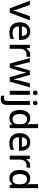

<svg xmlns="http://www.w3.org/2000/svg" viewBox="2030 -2830 1040 5141"><g transform="rotate(90 2550.5 -260.0)"><path d="M320.8 0 525.9 -539.1H414.1L301.8 -224.1C295.4 -204.1 288.1 -181.2 280.3 -155.3C272 -129.4 266.6 -107.9 264.2 -90.8H259.8C257.8 -107.9 253.4 -128.9 246.1 -154.8C238.8 -180.2 231.4 -203.1 224.1 -224.1L111.8 -539.1H0L204.1 0Z M820.8 -548.8C675.8 -548.8 577.6 -445.8 577.6 -265.1C577.6 -83.5 686 9.8 842.8 9.8C880.9 9.8 913.6 6.8 940.9 1C968.3 -4.9 995.6 -13.7 1022.9 -25.9V-113.8C994.1 -101.6 966.3 -92.3 939.5 -85.9C912.6 -79.6 881.3 -76.2 846.7 -76.2C747.1 -76.2 689.5 -136.2 687 -247.1H1048.8V-305.2C1048.8 -380.4 1028.3 -439.9 987.8 -483.4C947.3 -526.9 891.6 -548.8 820.8 -548.8ZM820.8 -466.8C862.3 -466.8 892.6 -453.6 912.6 -427.7C932.1 -401.4 942.4 -367.2 942.9 -325.2H689C696.8 -415.5 744.6 -466.8 820.8 -466.8Z M1446.8 -548.8C1409.2 -548.8 1377 -538.6 1349.6 -517.6C1322.3 -496.6 1299.8 -471.7 1282.7 -442.9H1278.8L1264.6 -539.1H1180.7V0H1286.6V-284.2C1286.6 -319.3 1293.9 -349.6 1308.1 -374.5C1336.9 -424.8 1387.7 -452.1 1440.4 -452.1C1459.5 -452.1 1477.5 -449.7 1494.6 -444.8L1505.9 -543.9C1489.7 -546.4 1464.8 -548.8 1446.8 -548.8Z M2046.4 -1H2167.5L2318.4 -540H2211.4L2139.6 -267.1C2125.5 -209.5 2109.4 -133.3 2105.5 -102.1H2101.6C2097.7 -138.2 2080.1 -209.5 2068.4 -249L1984.4 -540H1868.7L1782.2 -249C1771 -214.4 1754.9 -133.3 1749.5 -101.1H1745.6C1743.2 -120.1 1738.8 -146 1732.4 -177.7C1726.1 -209.5 1718.8 -239.3 1711.4 -267.1L1641.6 -540H1533.7L1682.6 -1H1800.3L1880.4 -269C1896 -318.4 1917 -410.2 1922.4 -440.9H1926.3C1934.6 -410.6 1954.1 -320.3 1969.2 -270Z M2466.8 -744.1C2431.6 -744.1 2405.8 -726.6 2405.8 -683.1C2405.8 -640.1 2431.6 -622.1 2466.8 -622.1C2498.5 -622.1 2526.4 -640.1 2526.4 -683.1C2526.4 -726.6 2498.5 -744.1 2466.8 -744.1ZM2412.6 -539.1V0H2518.6V-539.1Z M2677.7 -683.1C2677.7 -640.1 2703.6 -622.1 2738.8 -622.1C2770.5 -622.1 2798.3 -640.1 2798.3 -683.1C2798.3 -726.6 2770.5 -744.1 2738.8 -744.1C2703.6 -744.1 2677.7 -726.6 2677.7 -683.1ZM2627.4 240.2C2684.6 240.2 2726.1 225.1 2752 194.8C2777.8 164.1 2790.5 124 2790.5 74.2V-539.1H2684.6V68.8C2684.6 101.6 2677.7 124 2663.6 135.7C2649.4 147 2632.3 152.8 2611.3 152.8C2585.4 152.8 2564.9 149.4 2543.5 143.1V228C2563.5 234.4 2592.8 240.2 2627.4 240.2Z M3141.6 9.8C3183.1 9.8 3216.8 2 3242.7 -13.7C3268.6 -29.3 3289.6 -48.8 3304.7 -71.8H3309.6L3327.6 0H3410.6V-759.8H3304.7V-558.1C3304.7 -543.9 3305.7 -528.3 3307.6 -510.3C3309.6 -492.2 3311 -478.5 3312.5 -470.2H3306.6C3290.5 -492.2 3269.5 -510.7 3243.7 -525.9C3217.8 -541 3184.1 -548.8 3143.6 -548.8C3078.1 -548.8 3025.4 -525.4 2985.4 -478C2945.3 -430.7 2925.3 -360.8 2925.3 -268.1C2925.3 -175.8 2945.3 -106.4 2984.9 -60.1C3024.4 -13.7 3076.7 9.8 3141.6 9.8ZM3166.5 -77.1C3078.6 -77.1 3034.7 -144.5 3034.7 -266.1C3034.7 -326.7 3045.9 -374.5 3067.9 -409.7C3089.8 -444.3 3122.1 -461.9 3165.5 -461.9C3220.2 -461.9 3257.8 -445.3 3278.3 -411.6C3298.3 -377.9 3308.6 -329.6 3308.6 -267.1V-251C3308.6 -192.9 3297.9 -149.4 3276.9 -120.6C3255.4 -91.8 3218.8 -77.1 3166.5 -77.1Z M3788.6 -548.8C3643.6 -548.8 3545.4 -445.8 3545.4 -265.1C3545.4 -83.5 3653.8 9.8 3810.5 9.8C3848.6 9.8 3881.3 6.8 3908.7 1C3936 -4.9 3963.4 -13.7 3990.7 -25.9V-113.8C3961.9 -101.6 3934.1 -92.3 3907.2 -85.9C3880.4 -79.6 3849.1 -76.2 3814.5 -76.2C3714.8 -76.2 3657.2 -136.2 3654.8 -247.1H4016.6V-305.2C4016.6 -380.4 3996.1 -439.9 3955.6 -483.4C3915 -526.9 3859.4 -548.8 3788.6 -548.8ZM3788.6 -466.8C3830.1 -466.8 3860.4 -453.6 3880.4 -427.7C3899.9 -401.4 3910.2 -367.2 3910.6 -325.2H3656.7C3664.6 -415.5 3712.4 -466.8 3788.6 -466.8Z M4414.6 -548.8C4377 -548.8 4344.7 -538.6 4317.4 -517.6C4290 -496.6 4267.6 -471.7 4250.5 -442.9H4246.6L4232.4 -539.1H4148.4V0H4254.4V-284.2C4254.4 -319.3 4261.7 -349.6 4275.9 -374.5C4304.7 -424.8 4355.5 -452.1 4408.2 -452.1C4427.2 -452.1 4445.3 -449.7 4462.4 -444.8L4473.6 -543.9C4457.5 -546.4 4432.6 -548.8 4414.6 -548.8Z M4748.5 9.8C4790 9.8 4823.7 2 4849.6 -13.7C4875.5 -29.3 4896.5 -48.8 4911.6 -71.8H4916.5L4934.6 0H5017.6V-759.8H4911.6V-558.1C4911.6 -543.9 4912.6 -528.3 4914.6 -510.3C4916.5 -492.2 4918 -478.5 4919.4 -470.2H4913.6C4897.5 -492.2 4876.5 -510.7 4850.6 -525.9C4824.7 -541 4791 -548.8 4750.5 -548.8C4685.1 -548.8 4632.3 -525.4 4592.3 -478C4552.2 -430.7 4532.2 -360.8 4532.2 -268.1C4532.2 -175.8 4552.2 -106.4 4591.8 -60.1C4631.3 -13.7 4683.6 9.8 4748.5 9.8ZM4773.4 -77.1C4685.5 -77.1 4641.6 -144.5 4641.6 -266.1C4641.6 -326.7 4652.8 -374.5 4674.8 -409.7C4696.8 -444.3 4729 -461.9 4772.5 -461.9C4827.1 -461.9 4864.7 -445.3 4885.3 -411.6C4905.3 -377.9 4915.5 -329.6 4915.5 -267.1V-251C4915.5 -192.9 4904.8 -149.4 4883.8 -120.6C4862.3 -91.8 4825.7 -77.1 4773.4 -77.1Z"/></g></svg>

Font: Noto Reveo Sans
Style: Regular
Weight: 500
Designer: Monotype Design Team
Foundry: Monotype Imaging Inc.
Version: Version 2.007